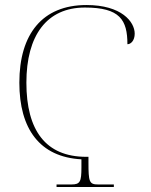

<svg xmlns="http://www.w3.org/2000/svg" viewBox="-20 -744 600 764"><path d="M205 0H433V-10H370C335 -10 332 -21 332 -98V-120H323C162 -120 85 -225 85 -415C85 -603 166 -714 318 -714C457 -714 487 -665 487 -568C501 -568 516 -583 516 -610C516 -657 464 -724 324 -724C149 -724 57 -609 57 -415C57 -231 138 -119 304 -110V-78C304 -21 299 -10 264 -10H205Z"/></svg>

Font: Noto Serif Display Thin
Style: Regular
Weight: 100
Designer: Monotype Design Team
Foundry: Monotype Imaging Inc.
Version: Version 2.009